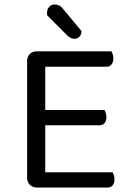

<svg xmlns="http://www.w3.org/2000/svg" viewBox="-20 -837 582 857"><path d="M101 -366H182V-8Q178 -7 167 -3.5Q156 0 145 0Q125 0 113 -12.5Q101 -25 101 -44ZM182 -248 101 -249V-564Q101 -584 113 -596Q125 -608 145 -608Q156 -608 167 -605Q178 -602 182 -600ZM145 -278V-346H446Q449 -342 452 -333Q455 -324 455 -314Q455 -298 447 -288Q439 -278 424 -278ZM145 0V-68H482Q485 -64 488 -55.5Q491 -47 491 -36Q491 -20 483 -10Q475 0 460 0ZM145 -539V-608H477Q480 -604 483 -595Q486 -586 486 -576Q486 -560 478 -549.5Q470 -539 455 -539ZM279 -680 191 -768Q190 -772 190 -775Q190 -778 190 -780Q190 -796 199.5 -806.5Q209 -817 224 -817Q247 -817 260 -799L344 -698Q343 -682 334.5 -673Q326 -664 312 -664Q302 -664 294.5 -668.5Q287 -673 279 -680Z"/></svg>

Font: Baloo Tamma 2
Style: Regular
Weight: 400
Designer: Divya Kowshik, Shuchita Grover and Ek Type
Foundry: Ek Type
Version: Version 1.700